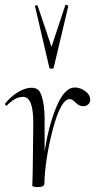

<svg xmlns="http://www.w3.org/2000/svg" viewBox="-34 -751 412 779"><path d="M166 -477 108 -726Q108 -728 110.5 -729Q113 -730 116 -729.5Q119 -729 119 -727L175 -561L231 -730Q232 -731 234.5 -731Q237 -731 240 -729.5Q243 -728 243 -726L184 -477Q183 -472 175 -472Q167 -472 166 -477ZM269 -396Q292 -396 312 -381Q332 -366 332 -347Q332 -334 323.5 -327Q315 -320 304 -320Q287 -320 273 -334.5Q259 -349 249 -349Q213 -349 181 -228.5Q149 -108 146 -6Q146 8 120 8Q98 8 97 2Q97 1 97.5 -12Q98 -25 98.5 -43Q99 -61 99 -74L101 -249Q102 -358 60 -358Q27 -358 -6 -323Q-7 -322 -9 -322.5Q-11 -323 -12.5 -325.5Q-14 -328 -14 -330Q10 -360 39.5 -377.5Q69 -395 94 -395Q111 -395 121.5 -386Q132 -377 140 -343Q148 -309 147 -249V-135Q163 -242 195.5 -319Q228 -396 269 -396Z"/></svg>

Font: Cormorant Upright Light
Style: Regular
Weight: 300
Designer: Christian Thalmann (Catharsis Fonts)
Foundry: Catharsis Fonts
Version: Version 3.302;PS 003.302;hotconv 1.0.88;makeotf.lib2.5.64775